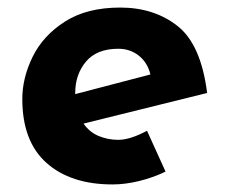

<svg xmlns="http://www.w3.org/2000/svg" viewBox="-20 -477 595 508"><path d="M369 -131 418 -23Q385 -7 348 2Q311 11 278 11Q167 11 103 -46Q39 -103 39 -215Q39 -271 66.5 -327Q94 -383 152 -420Q210 -457 298 -457Q388 -457 450 -408Q512 -359 528 -231L201 -150Q217 -127 241.5 -117Q266 -107 293 -107Q324 -107 369 -131ZM179 -231V-228L378 -280Q370 -312 347 -330Q324 -348 293 -348Q236 -348 207.5 -314Q179 -280 179 -231Z"/></svg>

Font: Josefin Sans
Style: Bold Italic
Weight: 700
Italic angle: -7°
Designer: Santiago Orozco
Foundry: Typemade
Version: Version 2.000